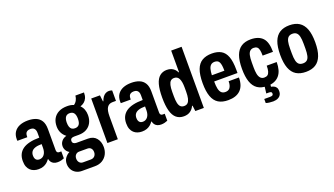

<svg xmlns="http://www.w3.org/2000/svg" viewBox="-75 -1333 3722 2137"><g transform="rotate(-20 1785.5 -264.0)"><path d="M163.9 12Q136.1 12 111.7 3.8Q87.3 -4.4 68.3 -21.7Q49.3 -38.9 38.5 -66.5Q27.7 -94.1 27.7 -133.7Q27.7 -178.7 44 -212.6Q60.3 -246.4 92.4 -269.3Q124.4 -292.2 174.2 -304Q223.9 -315.7 289.7 -315.7V-372.2Q289.7 -393.7 283.5 -408.3Q277.3 -423 264.4 -431.7Q251.5 -440.3 229.7 -440.3Q205.1 -440.3 190.7 -431.6Q176.3 -422.9 171.3 -408.4Q166.3 -394 166.3 -375.5V-365.9H48.8Q47.8 -370.9 47.8 -375.1Q47.8 -379.3 47.8 -384.8Q47.8 -436.4 71.2 -470.5Q94.5 -504.7 136.3 -522Q178.2 -539.2 234.3 -539.2Q287.5 -539.2 327.7 -523.3Q367.9 -507.3 390.4 -470.9Q413 -434.5 413 -372.9V-122.1Q413 -105.8 420.8 -97Q428.6 -88.1 442.2 -88.1H467.9V-5.7Q453 1 433.1 6.1Q413.2 11.2 389.9 11.2Q364.4 11.2 345.6 2.4Q326.8 -6.3 315.8 -21.8Q304.8 -37.3 301.4 -57H296.4Q283.4 -37.7 265.2 -22.1Q247 -6.6 222.2 2.7Q197.5 12 163.9 12ZM209.7 -87.5Q227.2 -87.5 241.9 -94.8Q256.6 -102.2 267.4 -116.2Q278.2 -130.1 283.9 -149.8Q289.7 -169.6 289.7 -194.3V-239.4Q240.9 -239.4 211.2 -228.9Q181.6 -218.5 168.2 -198.9Q154.8 -179.3 154.8 -151.7Q154.8 -131 161.1 -116.6Q167.4 -102.2 179.4 -94.8Q191.4 -87.5 209.7 -87.5Z M608.6 195.1Q570.9 195.1 540.6 178.3Q510.3 161.5 493.3 131.4Q476.3 101.3 476.3 63.7Q476.3 23.6 497.7 -5.7Q519 -34.9 551 -51.1Q527 -64.7 513.7 -87.1Q500.3 -109.4 500.3 -136.6Q500.3 -169.6 521.4 -195.7Q542.5 -221.8 579.8 -231.7Q548 -255.1 530.8 -289.4Q513.7 -323.8 513.7 -365.6Q513.7 -419.5 535.5 -458Q557.3 -496.5 599 -517.9Q640.8 -539.2 699.7 -539.2Q722.4 -539.2 741.7 -535.8Q760.9 -532.3 776.7 -525Q799.9 -540.8 812.5 -565.2Q825.1 -589.6 827.9 -618.4H929.4Q929.4 -579 917.7 -552.9Q906 -526.8 885.9 -510.6Q865.9 -494.4 839.4 -485.8Q862.3 -464 873.8 -433.5Q885.4 -403 885.4 -367Q885.4 -315.9 865 -276.9Q844.7 -237.9 806.1 -216.2Q767.6 -194.6 713.2 -194.6H658.7Q637 -194.6 624.9 -185.7Q612.8 -176.9 612.8 -157Q612.8 -139.8 625.3 -130Q637.9 -120.1 659.6 -120.1H795.2Q860.1 -120.1 894.5 -78Q928.8 -36 928.8 27.8Q928.8 74.1 909 112.1Q889.1 150 851.8 172.6Q814.5 195.1 762.2 195.1ZM653 109.2H747Q765 109.2 779.1 100.8Q793.2 92.5 800.9 77.8Q808.6 63.2 808.6 45.1Q808.6 15.8 793.4 -1.1Q778.2 -18 752.5 -18H653Q628.6 -18 612.1 -0.8Q595.7 16.4 595.7 44.9Q595.7 73.3 611.7 91.3Q627.8 109.2 653 109.2ZM699.4 -277.7Q733.2 -277.7 749.5 -299.3Q765.9 -321 765.9 -367Q765.9 -412 749.5 -434.2Q733.2 -456.3 699.4 -456.3Q666.9 -456.3 650.4 -434.2Q634 -412 634 -367Q634 -337.3 641.3 -317.1Q648.7 -296.9 663.1 -287.3Q677.6 -277.7 699.4 -277.7Z M981.8 0V-527.2H1085.2L1093.7 -452.7H1098.7Q1107.7 -479.4 1120.9 -498.4Q1134.1 -517.4 1152.9 -528.4Q1171.7 -539.4 1194.7 -539.4Q1205.2 -539.4 1214.8 -537.2Q1224.5 -535 1231.7 -531.8V-408.2H1190.3Q1168.7 -408.2 1152.5 -399.7Q1136.3 -391.2 1125.7 -374.7Q1115.1 -358.2 1110.1 -332.3Q1105.2 -306.5 1105.2 -271.8V0Z M1388.9 12Q1361.1 12 1336.7 3.8Q1312.3 -4.4 1293.3 -21.7Q1274.3 -38.9 1263.5 -66.5Q1252.7 -94.1 1252.7 -133.7Q1252.7 -178.7 1269 -212.6Q1285.3 -246.4 1317.4 -269.3Q1349.4 -292.2 1399.2 -304Q1448.9 -315.7 1514.7 -315.7V-372.2Q1514.7 -393.7 1508.5 -408.3Q1502.3 -423 1489.4 -431.7Q1476.5 -440.3 1454.7 -440.3Q1430.1 -440.3 1415.7 -431.6Q1401.3 -422.9 1396.3 -408.4Q1391.3 -394 1391.3 -375.5V-365.9H1273.8Q1272.8 -370.9 1272.8 -375.1Q1272.8 -379.3 1272.8 -384.8Q1272.8 -436.4 1296.2 -470.5Q1319.5 -504.7 1361.3 -522Q1403.2 -539.2 1459.3 -539.2Q1512.5 -539.2 1552.7 -523.3Q1592.9 -507.3 1615.4 -470.9Q1638 -434.5 1638 -372.9V-122.1Q1638 -105.8 1645.8 -97Q1653.6 -88.1 1667.2 -88.1H1692.9V-5.7Q1678 1 1658.1 6.1Q1638.2 11.2 1614.9 11.2Q1589.4 11.2 1570.6 2.4Q1551.8 -6.3 1540.8 -21.8Q1529.8 -37.3 1526.4 -57H1521.4Q1508.4 -37.7 1490.2 -22.1Q1472 -6.6 1447.2 2.7Q1422.5 12 1388.9 12ZM1434.7 -87.5Q1452.2 -87.5 1466.9 -94.8Q1481.6 -102.2 1492.4 -116.2Q1503.2 -130.1 1508.9 -149.8Q1514.7 -169.6 1514.7 -194.3V-239.4Q1465.9 -239.4 1436.2 -228.9Q1406.6 -218.5 1393.2 -198.9Q1379.8 -179.3 1379.8 -151.7Q1379.8 -131 1386.1 -116.6Q1392.4 -102.2 1404.4 -94.8Q1416.4 -87.5 1434.7 -87.5Z M1884.8 12Q1832.7 12 1797.4 -17.2Q1762 -46.3 1744.7 -108.1Q1727.3 -170 1727.3 -266.9Q1727.3 -361.8 1744.2 -421.9Q1761 -482 1795.8 -510.6Q1830.5 -539.2 1879.6 -539.2Q1908.3 -539.2 1930.2 -530.7Q1952.1 -522.2 1968.4 -506.4Q1984.7 -490.7 1995.5 -468.1H2000.5V-724.2H2124V0H2023.1L2014.4 -66.6H2008.4Q1992.8 -31.3 1962 -9.7Q1931.2 12 1884.8 12ZM1926.9 -94.7Q1954.5 -94.7 1970.5 -110.9Q1986.4 -127.2 1993.7 -158.9Q2000.9 -190.7 2000.9 -236.9V-284.9Q2000.9 -321 1996.5 -347.6Q1992 -374.1 1983 -391.9Q1974 -409.7 1959.8 -418.3Q1945.6 -426.9 1926.1 -426.9Q1900.3 -426.9 1884.7 -412.3Q1869.1 -397.7 1861.7 -366.8Q1854.4 -335.9 1854.4 -286.6V-236Q1854.4 -187.7 1861.3 -156.1Q1868.3 -124.6 1884.3 -109.6Q1900.3 -94.7 1926.9 -94.7Z M2410.7 12Q2340.1 12 2294.9 -16Q2249.7 -44 2227.5 -104.9Q2205.3 -165.8 2205.3 -263.2Q2205.3 -363 2228.2 -423.6Q2251.1 -484.2 2297.6 -511.7Q2344.1 -539.2 2413.8 -539.2Q2479 -539.2 2522.5 -514Q2566 -488.8 2587.4 -431.4Q2608.9 -374 2608.9 -275.7V-237.3H2332.6Q2332.4 -185.2 2339.7 -151.5Q2347.1 -117.9 2364.2 -101.1Q2381.3 -84.4 2411.7 -84.4Q2429.2 -84.4 2442.8 -90.2Q2456.5 -96 2465.4 -108Q2474.3 -120.1 2479.7 -139.4Q2485 -158.7 2484.8 -185H2606.9Q2606.9 -135.3 2593.8 -98.1Q2580.7 -60.9 2555.4 -36.5Q2530.2 -12.2 2493.9 -0.1Q2457.7 12 2410.7 12ZM2332.4 -311.2H2480.6Q2480.6 -346.6 2477 -371.4Q2473.4 -396.3 2465.6 -412.1Q2457.7 -427.9 2444.3 -434.9Q2430.9 -441.8 2412.2 -441.8Q2383.8 -441.8 2367 -427.1Q2350.1 -412.4 2342.2 -383.6Q2334.4 -354.8 2332.4 -311.2Z M2871.1 12Q2801.8 12 2757.9 -17.6Q2714.1 -47.2 2692.7 -108.2Q2671.3 -169.2 2671.3 -263.2Q2671.3 -360.6 2693.8 -421.1Q2716.4 -481.6 2761.2 -510.5Q2805.9 -539.4 2872.7 -539.4Q2919.5 -539.4 2955.2 -526.7Q2990.8 -513.9 3014.5 -488.4Q3038.3 -462.9 3049.5 -421.7Q3060.7 -380.6 3060.7 -323.6H2938Q2938 -364.9 2932.3 -390.3Q2926.6 -415.8 2912.1 -427.3Q2897.6 -438.9 2872.3 -438.9Q2848 -438.9 2831 -424.7Q2813.9 -410.5 2806.2 -378.7Q2798.6 -347 2798.6 -291.7V-233Q2798.6 -190.2 2804.8 -157.7Q2811 -125.1 2827.8 -106.2Q2844.6 -87.3 2872.7 -87.3Q2898.2 -87.3 2912.8 -98.6Q2927.5 -109.8 2934.9 -135.3Q2942.4 -160.8 2942.4 -202.8H3060.7Q3060.7 -152.2 3049.6 -112.3Q3038.5 -72.5 3014.7 -44.7Q2991 -16.9 2955.5 -2.5Q2920 12 2871.1 12ZM2876 196.1Q2854 196.1 2830 193.2Q2806 190.3 2789.8 184V136.4H2858.2Q2876.8 136.4 2886.9 131Q2897 125.5 2897 110.5Q2897 96.3 2888.3 91.4Q2879.7 86.5 2860.2 86.5H2831.9L2845.5 -24.1H2911.9L2907 34.3Q2921.9 36.3 2938.3 43.6Q2954.7 50.9 2965.7 66.5Q2976.7 82 2976.7 109.5Q2976.7 136.2 2966.6 153.1Q2956.5 170 2941 179.5Q2925.5 188.9 2907.9 192.5Q2890.3 196.1 2876 196.1Z M3331.8 12Q3263 12 3217 -16.3Q3171 -44.7 3147.6 -105.8Q3124.3 -166.9 3124.3 -263.2Q3124.3 -360.6 3147.6 -421.2Q3171 -481.8 3217 -510.5Q3263 -539.2 3331.8 -539.2Q3400.5 -539.2 3446.4 -510.5Q3492.3 -481.8 3515.8 -421.2Q3539.3 -360.6 3539.3 -263.2Q3539.3 -166.9 3515.8 -105.8Q3492.3 -44.7 3446.4 -16.3Q3400.5 12 3331.8 12ZM3331.8 -88.3Q3361.2 -88.3 3379 -102.7Q3396.9 -117.1 3404.5 -149.4Q3412.2 -181.8 3412.2 -234.8V-291.4Q3412.2 -344.4 3404.5 -376.7Q3396.9 -408.9 3379 -423.9Q3361.2 -438.9 3331.8 -438.9Q3302.4 -438.9 3284.6 -423.9Q3266.9 -408.9 3259.1 -376.7Q3251.4 -344.4 3251.4 -291.4V-234.8Q3251.4 -181.8 3259.1 -149.4Q3266.9 -117.1 3284.6 -102.7Q3302.4 -88.3 3331.8 -88.3Z"/></g></svg>

Font: Archivo SemiBold Condensed
Style: Regular
Weight: 600
Width: 3
Version: Version 2.001